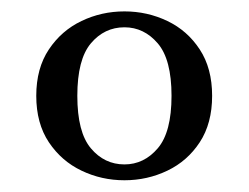

<svg xmlns="http://www.w3.org/2000/svg" viewBox="-20 -602 430 332"><path d="M195.2 -290.3Q155.6 -290.3 121 -306.9Q86.3 -323.4 64.5 -356Q42.7 -388.7 42.7 -436.3Q42.7 -483.9 64.5 -516.5Q86.3 -549.2 121 -565.7Q155.6 -582.3 195.2 -582.3Q234.7 -582.3 269.4 -565.7Q304 -549.2 325.4 -516.5Q346.8 -483.9 346.8 -436.3Q346.8 -388.7 325.4 -356Q304 -323.4 269.4 -306.9Q234.7 -290.3 195.2 -290.3ZM195.2 -317.7Q229 -317.7 252.8 -345.6Q276.6 -373.4 276.6 -436.3Q276.6 -499.2 252.8 -527Q229 -554.8 195.2 -554.8Q160.5 -554.8 137.1 -527Q113.7 -499.2 113.7 -436.3Q113.7 -373.4 137.1 -345.6Q160.5 -317.7 195.2 -317.7Z"/></svg>

Font: Playfair
Style: Regular
Weight: 400
Designer: Claus Eggers Sørensen
Foundry: Claus Eggers Sørensen
Version: Version 2.001;gftools[0.9.30]